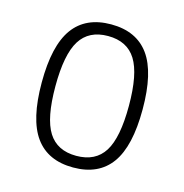

<svg xmlns="http://www.w3.org/2000/svg" viewBox="-86 -610 672 700"><g transform="rotate(15 250.0 -260.0)"><path d="M355.5 -433.1Q322.3 -486.3 250 -486.3Q177.7 -486.3 144.5 -433.1Q111.3 -379.9 111.3 -259.8Q111.3 -139.6 144.5 -86.9Q177.7 -34.2 250 -34.2Q322.3 -34.2 355.5 -86.9Q388.7 -139.6 388.7 -259.8Q388.7 -379.9 355.5 -433.1ZM393.1 -55.7Q345.7 9.8 250 9.8Q154.3 9.8 106.9 -55.7Q59.6 -121.1 59.6 -260.3Q59.6 -399.4 106.9 -464.8Q154.3 -530.3 250 -530.3Q345.7 -530.3 393.1 -464.8Q440.4 -399.4 440.4 -260.3Q440.4 -121.1 393.1 -55.7Z"/></g></svg>

Font: Rounded-L Mgen+ 1m light
Style: Regular
Weight: 200
Designer: [Source Han Sans]
Ryoko NISHIZUKA  (kana & ideographs); Paul D. Hunt (Latin, Greek & Cyrillic); Wenlong ZHANG  (bopomofo
Version: Version 1.059.20150602